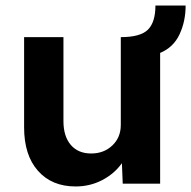

<svg xmlns="http://www.w3.org/2000/svg" viewBox="-20 -663 690 693"><path d="M253 10Q167 10 117 -46.5Q67 -103 67 -203V-529H209V-226Q209 -171 235.5 -140Q262 -109 309 -109Q355 -109 385.5 -138Q416 -167 416 -212V-529Q487 -529 514 -556Q541 -583 541 -643H650Q650 -586 628 -539Q606 -492 558 -472V0H423L420 -74Q393 -36 349 -13Q305 10 253 10Z"/></svg>

Font: Lexend Deca SemiBold
Style: Regular
Weight: 600
Designer: Bonnie Shaver-Troup, Thomas Jockin
Foundry: Lexend
Version: Version 1.008; ttfautohint (v1.8.4.7-5d5b)